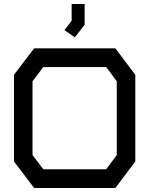

<svg xmlns="http://www.w3.org/2000/svg" viewBox="-20 -942 748 962"><path d="M558 0H151L50 -133V-567L151 -700H558L658 -567V-133ZM565 -535 512 -606H197L143 -535V-165L197 -94H512L565 -165ZM303 -791 339 -838V-922H404V-818L355 -755Z"/></svg>

Font: Turret Road
Style: Bold
Weight: 700
Designer: Noponies
Foundry: Noponies
Version: Version 1.001; ttfautohint (v1.8)